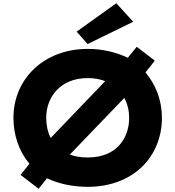

<svg xmlns="http://www.w3.org/2000/svg" viewBox="-20 -1143 1087 1190"><path d="M107.4 -59 219.4 27 271.2 -38C343.8 -4 429.7 15 524.1 15C805.6 15 983.6 -172 983.6 -413C983.6 -522 944.6 -620 881.6 -694L939.6 -767L827.6 -853L772.2 -785C698.3 -820 613.6 -840 524.1 -840C252.4 -840 63.4 -654 63.4 -413C63.4 -302 99.4 -203 162.4 -128ZM266.4 -413C266.4 -536 348.7 -659 524.1 -659C565.2 -659 601.5 -652 631.8 -640L294.2 -288C274.8 -326 266.4 -370 266.4 -413ZM780.6 -413C780.6 -290 705.6 -167 524.1 -167C480.5 -167 444.2 -173 412.8 -185L750.4 -536C770.9 -498 780.6 -455 780.6 -413ZM455.1 -947 522.9 -870 805.6 -1008 700.8 -1123Z"/></svg>

Font: Hussar
Style: BdSuprExt
Weight: 700
Foundry: Cannot Into Space Fonts
Version: Version 2.00